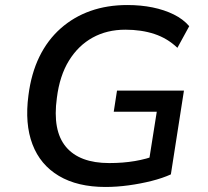

<svg xmlns="http://www.w3.org/2000/svg" viewBox="-20 -734 825 763"><path d="M399 9Q288 9 214 -35Q140 -79 109 -160.5Q78 -242 93 -355Q104 -442 136.5 -508.5Q169 -575 221 -621Q273 -667 339.5 -690.5Q406 -714 486 -714Q540 -714 586.5 -704.5Q633 -695 670.5 -676.5Q708 -658 732 -630L685 -544Q645 -582 593.5 -599Q542 -616 478 -616Q405 -616 348 -584.5Q291 -553 254 -493Q217 -433 206 -345Q188 -215 242 -150.5Q296 -86 414 -86Q469 -86 516 -94Q563 -102 601 -117L567 -63L603 -290H432L445 -374H711L659 -41Q626 -26 582.5 -15Q539 -4 491.5 2.5Q444 9 399 9Z"/></svg>

Font: Nunito Sans 7pt SemiBold
Style: Italic
Weight: 600
Italic angle: -9°
Designer: Vernon Adams
Foundry: Vernon Adams
Version: Version 3.101;gftools[0.9.27]